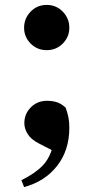

<svg xmlns="http://www.w3.org/2000/svg" viewBox="-20 -572 380 781"><path d="M78 189 67 161Q122 134 153.5 101.5Q185 69 198 11L211 49L139 12Q106 -5 92.5 -27Q79 -49 79 -71Q79 -109 105.5 -135.5Q132 -162 171 -162Q194 -162 212 -156Q230 -150 247 -134Q255 -112 258.5 -94Q262 -76 262 -52Q262 39 212.5 102.5Q163 166 78 189ZM170 -368Q131 -368 104.5 -395Q78 -422 78 -459Q78 -497 104.5 -524.5Q131 -552 170 -552Q209 -552 235.5 -524.5Q262 -497 262 -459Q262 -422 235.5 -395Q209 -368 170 -368Z"/></svg>

Font: Noto Serif JP Black
Style: Regular
Weight: 900
Designer: Ryoko NISHIZUKA 西塚涼子 (kana & ideographs); Frank Grießhammer (Latin, Greek & Cyrillic); Wenlong ZHANG 张文龙 (bopomofo); San
Foundry: Adobe
Version: Version 2.003-H1;hotconv 1.1.1;makeotfexe 2.6.0